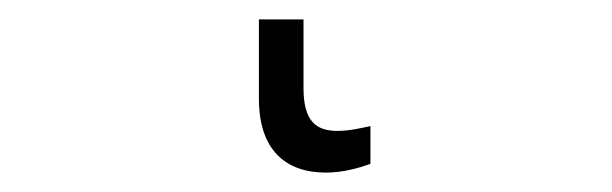

<svg xmlns="http://www.w3.org/2000/svg" viewBox="-20 42 631 198"><path d="M293 62H247V144C247 197 275 220 316 220C334 220 351 215 362 211V172C353 174 340 177 328 177C306 177 293 167 293 133Z"/></svg>

Font: Noto Sans UI Condensed Light
Style: Regular
Weight: 300
Width: 3
Designer: Monotype Design Team
Foundry: Monotype Imaging Inc.
Version: Version 1.901